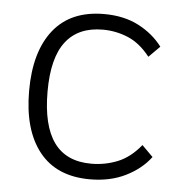

<svg xmlns="http://www.w3.org/2000/svg" viewBox="-44 -563 593 625"><g transform="rotate(5 252.5 -250.0)"><path d="M469 -70Q439 -30 388.5 -5Q338 20 272 20Q163 20 106.5 -51Q50 -122 50 -250Q50 -378 106.5 -449Q163 -520 272 -520Q337 -520 385 -495Q433 -470 463 -430L427 -394Q394 -436 354.5 -452.5Q315 -469 272 -469Q192 -469 151 -416Q110 -363 110 -253Q110 -142 150 -86.5Q190 -31 272 -31Q317 -31 358 -47.5Q399 -64 433 -106Z"/></g></svg>

Font: Moderustic Light
Style: Regular
Weight: 300
Designer: Tural Alisoy
Foundry: TAFT Foundry
Version: Version 2.120